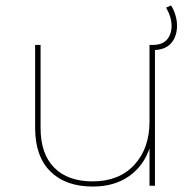

<svg xmlns="http://www.w3.org/2000/svg" viewBox="-20 -682 704 705"><path d="M321 3Q221 3 165 -52.5Q109 -108 109 -212V-517H129V-212Q129 -117 179 -66.5Q229 -16 320 -16Q417 -16 473 -76.5Q529 -137 529 -236V-517H549V0H529V-146L531 -143Q509 -74 454.5 -35.5Q400 3 321 3ZM530 -517H540Q576 -517 593 -536.5Q610 -556 610 -587Q610 -619 590 -654L608 -662Q618 -647 624 -627Q630 -607 630 -588Q630 -548 608 -523Q586 -498 540 -498H530Z"/></svg>

Font: Montserrat
Style: Regular
Weight: 400
Designer: Julieta Ulanovsky
Foundry: Julieta Ulanovsky
Version: Version 8.000